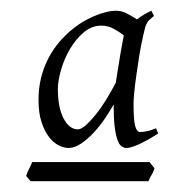

<svg xmlns="http://www.w3.org/2000/svg" viewBox="-20 -624 326 358"><path d="M268.1 -310.1Q265.6 -302.2 262.5 -297.6Q259.3 -293 256.8 -286.1H37.1L28.8 -295.9Q31.2 -303.7 34.2 -309.1Q37.1 -314.5 40 -321.8H258.8ZM195.8 -469.7Q197.8 -481.9 200 -495.4Q202.1 -508.8 204.1 -521Q206.1 -533.2 208 -543Q210 -552.7 210.9 -558.1Q202.6 -564.5 192.1 -570.3Q181.6 -576.2 168.9 -576.2Q150.9 -576.2 136 -563.5Q121.1 -550.8 110.4 -532.5Q99.6 -514.2 93.8 -493.7Q87.9 -473.1 87.9 -458Q87.9 -423.3 98.6 -403.1Q109.4 -382.8 125 -382.8Q131.3 -382.8 140.1 -390.6Q148.9 -398.4 158.9 -410.9Q168.9 -423.3 178.5 -439Q188 -454.6 195.8 -469.7ZM274.9 -375Q252.4 -360.8 238 -354.5Q223.6 -348.1 215.8 -348.1Q210.9 -348.1 206.5 -351.3Q202.1 -354.5 199 -363.3Q195.8 -372.1 193.8 -387.9Q191.9 -403.8 191.9 -429.2Q185.1 -417 175.5 -402.8Q166 -388.7 154.5 -376.5Q143.1 -364.3 131.1 -356.2Q119.1 -348.1 107.9 -348.1Q99.1 -348.1 89.4 -353Q79.6 -357.9 71.3 -368.7Q63 -379.4 57.4 -396.5Q51.8 -413.6 51.8 -438Q51.8 -480.5 71 -516.8Q90.3 -553.2 127.9 -579.1Q135.3 -584 143.8 -588.4Q152.3 -592.8 161.1 -596.2Q169.9 -599.6 179 -601.8Q188 -604 195.8 -604Q207 -604 217 -598.6Q227.1 -593.3 235.4 -587.9Q246.6 -596.7 262.2 -604L267.1 -594.2Q262.7 -590.8 259.5 -587.9Q256.3 -585 254.2 -581.3Q252 -577.6 250.5 -572.3Q249 -566.9 247.1 -558.1Q242.7 -539.1 239.5 -519Q236.3 -499 233.9 -481.4Q231.4 -463.9 230.2 -450.4Q229 -437 229 -431.2Q229 -400.9 231.9 -389.4Q234.9 -377.9 241.2 -377.9Q246.6 -377.9 253.4 -379.2Q260.3 -380.4 271 -384.8Z"/></svg>

Font: Gentium Plus Viet
Style: Italic
Weight: 400
Italic angle: -8°
Designer: J. Victor Gaultney, Annie Olsen, Iska Routamaa, Becca Hirsbrunner
Foundry: SIL International
Version: Version 5.000